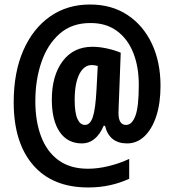

<svg xmlns="http://www.w3.org/2000/svg" viewBox="-20 -742 762 841"><path d="M683.1 -366.2Q683.1 -290 664.6 -233.4Q646 -176.8 613 -145.3Q580.1 -113.8 537.1 -113.8Q459 -113.8 439.9 -190.9H434.1Q400.4 -113.8 338.9 -113.8Q275.9 -113.8 241.5 -164.1Q207 -214.4 207 -305.2Q207 -410.6 254.4 -473.9Q301.8 -537.1 384.8 -537.1Q414.1 -537.1 447.3 -530Q480.5 -522.9 508.8 -511.2L501 -304.2Q500.5 -290 499.8 -274.9Q499 -259.8 499 -247.1Q499 -194.8 532.2 -194.8Q558.1 -194.8 573 -234.4Q587.9 -273.9 587.9 -368.2Q588.4 -448.2 564 -510Q539.6 -571.8 491.9 -606.7Q444.3 -641.6 375 -641.1Q294.4 -641.1 241.2 -594.2Q188 -547.4 161.4 -469.7Q134.8 -392.1 134.8 -298.8Q134.8 -210.4 160.2 -143.8Q185.5 -77.1 236.6 -40Q287.6 -2.9 365.2 -2.9Q408.7 -2.9 456.5 -14.6Q504.4 -26.4 545.9 -45.9V41Q505.9 59.6 461.4 69.3Q417 79.1 366.2 79.1Q209.5 79.1 124.8 -19.3Q40 -117.7 40 -293.9Q40 -425.3 82.3 -521.5Q124.5 -617.7 200 -670.2Q275.4 -722.7 375 -722.2Q469.2 -722.2 538.3 -676.5Q607.4 -630.9 645.3 -550.5Q683.1 -470.2 683.1 -366.2ZM307.1 -304.2Q307.1 -248 319.1 -221.4Q331.1 -194.8 352.1 -194.8Q375 -194.8 386.7 -229.7Q398.4 -264.6 402.8 -351.1L408.2 -453.1Q396 -457 381.8 -457Q347.7 -457 327.4 -417Q307.1 -377 307.1 -304.2Z"/></svg>

Font: Open Sans Condensed
Style: Bold
Weight: 700
Width: 3
Designer: Monotype Design Team
Foundry: Monotype Imaging Inc.
Version: Version 3.003; ttfautohint (v1.8.4)